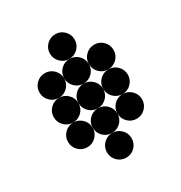

<svg xmlns="http://www.w3.org/2000/svg" viewBox="-162 -802 870 921"><g transform="rotate(-30 273.5 -342.0)"><path d="M341.8 -615.2Q341.8 -586.9 321.8 -566.9Q301.8 -546.9 273.4 -546.9Q245.1 -546.9 225.1 -566.9Q205.1 -586.9 205.1 -615.2Q205.1 -643.6 225.1 -663.6Q245.1 -683.6 273.4 -683.6Q301.8 -683.6 321.8 -663.6Q341.8 -643.6 341.8 -615.2ZM205.1 -478.5Q205.1 -450.2 185.1 -430.2Q165 -410.2 136.7 -410.2Q108.4 -410.2 88.4 -430.2Q68.4 -450.2 68.4 -478.5Q68.4 -506.8 88.4 -526.9Q108.4 -546.9 136.7 -546.9Q165 -546.9 185.1 -526.9Q205.1 -506.8 205.1 -478.5ZM341.8 -478.5Q341.8 -450.2 321.8 -430.2Q301.8 -410.2 273.4 -410.2Q245.1 -410.2 225.1 -430.2Q205.1 -450.2 205.1 -478.5Q205.1 -506.8 225.1 -526.9Q245.1 -546.9 273.4 -546.9Q301.8 -546.9 321.8 -526.9Q341.8 -506.8 341.8 -478.5ZM478.5 -478.5Q478.5 -450.2 458.5 -430.2Q438.5 -410.2 410.2 -410.2Q381.8 -410.2 361.8 -430.2Q341.8 -450.2 341.8 -478.5Q341.8 -506.8 361.8 -526.9Q381.8 -546.9 410.2 -546.9Q438.5 -546.9 458.5 -526.9Q478.5 -506.8 478.5 -478.5ZM205.1 -341.8Q205.1 -313.5 185.1 -293.5Q165 -273.4 136.7 -273.4Q108.4 -273.4 88.4 -293.5Q68.4 -313.5 68.4 -341.8Q68.4 -370.1 88.4 -390.1Q108.4 -410.2 136.7 -410.2Q165 -410.2 185.1 -390.1Q205.1 -370.1 205.1 -341.8ZM341.8 -341.8Q341.8 -313.5 321.8 -293.5Q301.8 -273.4 273.4 -273.4Q245.1 -273.4 225.1 -293.5Q205.1 -313.5 205.1 -341.8Q205.1 -370.1 225.1 -390.1Q245.1 -410.2 273.4 -410.2Q301.8 -410.2 321.8 -390.1Q341.8 -370.1 341.8 -341.8ZM478.5 -341.8Q478.5 -313.5 458.5 -293.5Q438.5 -273.4 410.2 -273.4Q381.8 -273.4 361.8 -293.5Q341.8 -313.5 341.8 -341.8Q341.8 -370.1 361.8 -390.1Q381.8 -410.2 410.2 -410.2Q438.5 -410.2 458.5 -390.1Q478.5 -370.1 478.5 -341.8ZM205.1 -205.1Q205.1 -176.8 185.1 -156.7Q165 -136.7 136.7 -136.7Q108.4 -136.7 88.4 -156.7Q68.4 -176.8 68.4 -205.1Q68.4 -233.4 88.4 -253.4Q108.4 -273.4 136.7 -273.4Q165 -273.4 185.1 -253.4Q205.1 -233.4 205.1 -205.1ZM341.8 -205.1Q341.8 -176.8 321.8 -156.7Q301.8 -136.7 273.4 -136.7Q245.1 -136.7 225.1 -156.7Q205.1 -176.8 205.1 -205.1Q205.1 -233.4 225.1 -253.4Q245.1 -273.4 273.4 -273.4Q301.8 -273.4 321.8 -253.4Q341.8 -233.4 341.8 -205.1ZM478.5 -205.1Q478.5 -176.8 458.5 -156.7Q438.5 -136.7 410.2 -136.7Q381.8 -136.7 361.8 -156.7Q341.8 -176.8 341.8 -205.1Q341.8 -233.4 361.8 -253.4Q381.8 -273.4 410.2 -273.4Q438.5 -273.4 458.5 -253.4Q478.5 -233.4 478.5 -205.1ZM341.8 -68.4Q341.8 -40 321.8 -20Q301.8 0 273.4 0Q245.1 0 225.1 -20Q205.1 -40 205.1 -68.4Q205.1 -96.7 225.1 -116.7Q245.1 -136.7 273.4 -136.7Q301.8 -136.7 321.8 -116.7Q341.8 -96.7 341.8 -68.4Z"/></g></svg>

Font: DatDot
Style: Bold
Weight: 700
Designer: GGBot
Version: 1.00